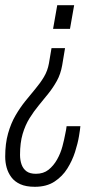

<svg xmlns="http://www.w3.org/2000/svg" viewBox="-24 -546 412 738"><path d="M110 172Q76 172 54 162Q32 152 19.5 135Q7 118 1.5 98Q-4 78 -4 56Q-4 6 7 -33Q18 -72 35.5 -102Q53 -132 73 -157Q93 -182 112 -204.5Q131 -227 145 -250.5Q159 -274 164 -302L174 -361H226L215 -295Q209 -261 194.5 -235Q180 -209 162 -186.5Q144 -164 125 -141Q106 -118 89.5 -91.5Q73 -65 63 -31Q53 3 53 49Q53 70 59 86.5Q65 103 78 112.5Q91 122 114 122Q143 122 162.5 106.5Q182 91 195.5 67Q209 43 216 16.5Q223 -10 227 -32Q229 -40 230 -47Q231 -54 232 -61H285Q284 -49 279.5 -22Q275 5 264.5 38Q254 71 235 101.5Q216 132 185.5 152Q155 172 110 172ZM180 -435 196 -526H261L245 -435Z"/></svg>

Font: Archivo ExtraCondensed ExtraLight
Style: Italic
Weight: 250
Width: 2
Italic angle: -10°
Designer: Hector Gatti
Foundry: Omnibus-Type
Version: Version 2.001